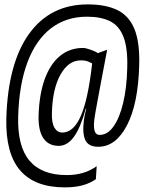

<svg xmlns="http://www.w3.org/2000/svg" viewBox="-20 -722 640 851"><path d="M267 108.5Q134.5 108.5 69.5 33.5Q4.5 -41.5 8 -196.5Q15 -442 109 -572.2Q203 -702.5 369 -702.5Q448.5 -702.5 500 -677.5Q551.5 -652.5 575.8 -593.5Q600 -534.5 597 -433Q592.5 -262.5 543 -167Q493.5 -71.5 415.5 -71.5Q373 -71.5 358.8 -99.8Q344.5 -128 351.5 -187Q353 -197 354.5 -205.5Q356 -214 358 -222.5Q360 -231 362.5 -240H360Q337 -156 307.8 -115.8Q278.5 -75.5 240 -75.5Q196 -75.5 172.8 -108.5Q149.5 -141.5 151 -209.5Q154 -305 178.5 -372Q203 -439 246.2 -474.2Q289.5 -509.5 348 -509.5Q359 -509.5 380.8 -502Q402.5 -494.5 413.5 -486.5L455 -501.5Q440 -424 430 -370.2Q420 -316.5 413.5 -281.5Q407 -246.5 403.2 -225.5Q399.5 -204.5 398.2 -193.2Q397 -182 396.5 -175.5Q395.5 -148 401.8 -136Q408 -124 421.5 -124Q456.5 -124 483.2 -161.5Q510 -199 526 -266.2Q542 -333.5 544 -421.5Q546.5 -508.5 527.5 -558Q508.5 -607.5 468.2 -627.8Q428 -648 365.5 -648Q273 -648 206 -596.5Q139 -545 101.8 -446.2Q64.5 -347.5 60.5 -205Q57 -73 111 -9.5Q165 54 275 54Q315.5 54 348.2 44.2Q381 34.5 408.5 14.5L405 72Q380 90 346.5 99.2Q313 108.5 267 108.5ZM256 -134.5Q306 -134.5 338.2 -208Q370.5 -281.5 388.5 -441Q383.5 -443.5 371.2 -449Q359 -454.5 338.5 -454.5Q283.5 -454.5 248 -391.2Q212.5 -328 210 -219.5Q209 -177 221.5 -155.8Q234 -134.5 256 -134.5Z"/></svg>

Font: Spline Sans Mono Light
Style: Italic
Weight: 300
Italic angle: -4°
Monospace: yes
Version: Version 1.004